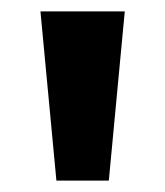

<svg xmlns="http://www.w3.org/2000/svg" viewBox="-20 -746 290 337"><path d="M79 -429 51 -726H199L171 -429Z"/></svg>

Font: Outfit
Style: Bold
Weight: 700
Designer: Rodrigo Fuenzalida
Foundry: fragTYPE
Version: Version 1.100;gftools[0.9.27]